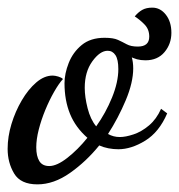

<svg xmlns="http://www.w3.org/2000/svg" viewBox="-31 -451 469 503"><path d="M67 32Q23 32 6 3.5Q-11 -25 -11 -61Q-11 -93 -1 -126Q9 -159 26 -188Q43 -217 64 -235Q85 -253 107 -253Q113 -253 121.5 -250.5Q130 -248 134 -244Q123 -232 110.5 -210Q98 -188 87.5 -162.5Q77 -137 70.5 -111.5Q64 -86 64 -65Q64 -42 72 -29Q80 -16 98 -16Q118 -16 145.5 -37.5Q173 -59 198 -90Q167 -117 152.5 -152.5Q138 -188 138 -233Q138 -258 149 -286Q160 -314 183 -333Q206 -352 243 -352Q285 -352 301.5 -328.5Q318 -305 318 -272Q318 -235 298.5 -188.5Q279 -142 252 -100Q266 -92 283 -92Q298 -92 319 -99Q340 -106 359.5 -122.5Q379 -139 391 -166L407 -154Q386 -105 349.5 -82.5Q313 -60 279 -60Q266 -60 253 -62.5Q240 -65 229 -70Q195 -28 152.5 2Q110 32 67 32ZM221 -120Q246 -155 262.5 -195.5Q279 -236 279 -270Q279 -295 271.5 -306.5Q264 -318 251 -318Q231 -318 211 -290.5Q191 -263 191 -221Q191 -197 198.5 -167.5Q206 -138 221 -120ZM350 -293Q326 -293 308.5 -304Q291 -315 275 -326Q259 -337 239 -337L243 -352Q266 -352 278 -346.5Q290 -341 301 -335Q312 -329 330 -329Q360 -329 360 -355Q360 -374 348 -386.5Q336 -399 322 -408Q331 -419 341.5 -425Q352 -431 368 -431Q389 -431 403.5 -412.5Q418 -394 418 -365Q418 -336 400 -314.5Q382 -293 350 -293Z"/></svg>

Font: Dancing Script SemiBold
Style: Regular
Weight: 600
Designer: Pablo Impallari
Foundry: Pablo Impallari
Version: Version 2.001